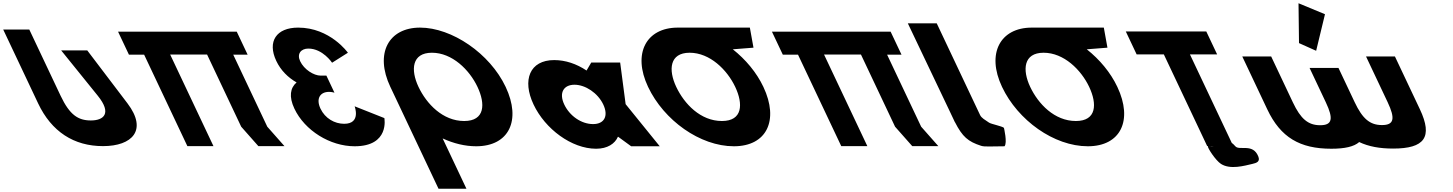

<svg xmlns="http://www.w3.org/2000/svg" viewBox="-290 -896 8899 1176"><path d="M244.3 -587.5H84.5L309 -309.5C397.1 -200.5 344.8 -158.2 266.6 -158.2C188.4 -158.2 136.7 -192.2 81.2 -309.5L-110.5 -715H-270.3L-56.5 -262.8C25.5 -89.4 162.5 -1 341 -1C519.5 -1 615.6 -98.6 490.9 -262.8Z M752.3 -561.9H978.4L1187.3 -120L1292.6 -0.9H1452.4L1347.1 -120L1138.6 -561H1226.8L1160.1 -702H1072L1071.9 -702.1H912.1H686H526.2L526.3 -702H433.1L499.8 -561H592.9L857.7 -0.9H1017.5Z M1744 -511.8C1744 -511.8 1686.9 -598.5 1598.5 -598.5C1553.5 -598.5 1527.1 -566.2 1548.4 -521.2C1572.5 -470.2 1631.8 -432.8 1674.3 -432.8H1709.2L1758.6 -328.2C1758.6 -328.2 1742.6 -333.3 1725.6 -333.3C1669.5 -333.3 1644.5 -290.8 1673 -230.5C1701.2 -171 1759.3 -137.8 1818 -137.8C1923.4 -137.8 1882.1 -244.9 1882.1 -244.9L2064.2 -172.7C2064.2 -172.7 2098.1 -0.1 1882.2 -0.1C1731.8 -0.1 1576.7 -96.2 1513.2 -230.5C1478.3 -304.4 1487.8 -358 1526.6 -391.1C1474.2 -420.9 1429.5 -465.1 1402.2 -522.9C1346 -641.9 1402.7 -726.9 1536.1 -726.9C1732.5 -726.9 1840.9 -573 1840.9 -573Z M2273.3 -363.9C2223.9 -468.5 2232.3 -573 2355.5 -573C2479.6 -573 2585.2 -468.5 2634.6 -363.9C2684 -259.4 2680.7 -154.8 2553.2 -154.8C2422.3 -154.8 2322.8 -259.4 2273.3 -363.9ZM2100.8 -363.9C2102.7 -359.8 2104.7 -355.7 2106.7 -351.7L2395.9 260H2566.9L2421.3 -48.1C2487.8 -17.5 2557.9 -0.1 2626.4 -0.1C2827.8 -0.1 2904 -159.1 2807.1 -363.9C2710.3 -568.8 2477.5 -726.9 2282.8 -726.9C2089.9 -726.9 2003.9 -568.8 2100.8 -363.9Z M2978 -256C3048.9 -106 3211.1 15 3361.1 15C3431.1 15 3476.4 -16 3494.6 -58H3496.6L3576 0H3751L3542 -258L3508.5 -513H3331.5L3302.6 -464C3241.3 -505 3173.4 -528 3104.4 -528C2954.4 -528 2907.1 -406 2978 -256ZM3166 -256C3132.4 -327 3161.8 -377 3228.8 -377C3294.8 -377 3371.4 -327 3405 -256C3438.1 -186 3411.7 -136 3342.7 -136C3270.7 -136 3199.1 -186 3166 -256Z M3851.9 -363.9C3802.6 -468.4 3810.9 -572.8 3933.7 -573L3933.7 -573L3934 -573H3934.1C4058.2 -573 4163.7 -468.5 4213.2 -363.9C4262.6 -259.4 4259.3 -154.8 4131.8 -154.8C4000.9 -154.8 3901.3 -259.4 3851.9 -363.9ZM3860.9 -727 3861 -726.9C3668.3 -726.6 3582.6 -568.6 3679.4 -363.9C3776.2 -159.1 3997.6 -0.1 4205 -0.1C4406.4 -0.1 4482.6 -159.1 4385.7 -363.9C4344 -452.3 4276.9 -531.9 4198.5 -594L4325.1 -604L4302.9 -727Z M4757.3 -561.9H4983.4L5192.3 -120L5297.6 -0.9H5457.4L5352.1 -120L5143.6 -561H5231.8L5165.1 -702H5077L5076.9 -702.1H4917.1H4691H4531.2L4531.3 -702H4438.1L4504.8 -561H4597.9L4862.7 -0.9H5022.5Z M5270.5 -753H5447.5L5713.2 -191C5721.9 -173 5743.1 -161.8 5767.8 -145C5781.4 -135.7 5845.7 -124 5859.1 -113C5859.1 -113 5881.3 -21.3 5862.6 0C5778.5 0 5741.6 4.3 5719.1 -3C5639.3 -28.9 5605.3 -57.6 5559 -148L5558.5 -148L5549.8 -166.5C5544.8 -176.7 5539.8 -187.5 5534.4 -199L5534 -200Z M6019.9 -363.9C5970.6 -468.4 5978.9 -572.8 6101.7 -573L6101.7 -573L6102 -573H6102.1C6226.2 -573 6331.7 -468.5 6381.2 -363.9C6430.6 -259.4 6427.3 -154.8 6299.8 -154.8C6168.9 -154.8 6069.3 -259.4 6019.9 -363.9ZM6028.9 -727 6029 -726.9C5836.3 -726.6 5750.6 -568.6 5847.4 -363.9C5944.2 -159.1 6165.6 -0.1 6373 -0.1C6574.4 -0.1 6650.6 -159.1 6553.7 -363.9C6512 -452.3 6444.9 -531.9 6366.5 -594L6493.1 -604L6470.9 -727Z M6671.9 -562.9H6838.5L7103.7 -1.9L7107.7 -1.8C7104.9 9.2 7155.9 87 7188.6 108C7245.7 144.6 7332.8 119 7380.6 108C7407.7 102 7429.2 93.7 7417.3 63C7384.6 -21 7301.3 28.7 7276.5 0C7268.5 -9.2 7261.3 -16 7254.5 -20.9L6998.3 -562.9H7164.9L7098.6 -703.1H6605.6ZM7143.4 -1.1C7135.4 -0.1 7126.8 -0.1 7117.2 -1.6Z M7666.4 -632 7771.4 -585 7825.5 -808.9 7663.4 -876.1ZM7496 -550H7319L7472.2 -226C7553.5 -54 7672.1 15 7864.1 15C7946.6 15 8003.4 2.3 8035.1 -25.9C8092.9 1.6 8161.1 14 8242.6 14C8434.6 14 8488 -55 8406.7 -227L8254 -550H8077L8209.4 -270C8257.1 -169 8248.5 -130 8174.5 -130C8100.5 -130 8055.1 -169 8007.4 -270L7908.1 -480H7731.1L7830.8 -269C7878.6 -168 7870 -129 7796 -129C7722 -129 7676.6 -168 7628.8 -269Z"/></svg>

Font: Hussar
Style: BdOpOblFive
Weight: 700
Foundry: Cannot Into Space Fonts
Version: Version 2.00